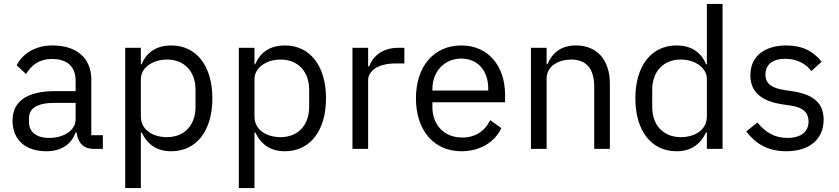

<svg xmlns="http://www.w3.org/2000/svg" viewBox="-20 -760 4280 980"><path d="M505 0V-70H446V-354C446 -463 372 -528 248 -528C155 -528 93 -482 65 -427L113 -382C141 -429 182 -459 244 -459C326 -459 366 -419 366 -346V-295H264C114 -295 44 -241 44 -144C44 -48 108 12 217 12C289 12 344 -21 366 -84H371C377 -36 401 0 460 0ZM230 -56C168 -56 128 -85 128 -136V-157C128 -207 169 -235 260 -235H366V-150C366 -97 309 -56 230 -56Z M619 200H699V-84H703C734 -20 783 12 854 12C983 12 1064 -93 1064 -258C1064 -423 983 -528 854 -528C783 -528 730 -497 703 -432H699V-516H619ZM832 -60C759 -60 699 -98 699 -165V-357C699 -414 759 -456 832 -456C922 -456 978 -394 978 -302V-214C978 -122 922 -60 832 -60Z M1199 200H1279V-84H1283C1314 -20 1363 12 1434 12C1563 12 1644 -93 1644 -258C1644 -423 1563 -528 1434 -528C1363 -528 1310 -497 1283 -432H1279V-516H1199ZM1412 -60C1339 -60 1279 -98 1279 -165V-357C1279 -414 1339 -456 1412 -456C1502 -456 1558 -394 1558 -302V-214C1558 -122 1502 -60 1412 -60Z M1859 0V-350C1859 -399 1911 -436 1997 -436H2044V-516H2013C1929 -516 1882 -470 1864 -421H1859V-516H1779V0Z M2335 12C2432 12 2506 -36 2539 -106L2482 -147C2455 -90 2405 -58 2340 -58C2244 -58 2187 -125 2187 -214V-238H2558V-276C2558 -422 2473 -528 2335 -528C2195 -528 2103 -422 2103 -258C2103 -94 2195 12 2335 12ZM2335 -461C2417 -461 2472 -400 2472 -309V-298H2187V-305C2187 -395 2248 -461 2335 -461Z M2770 0V-358C2770 -424 2832 -456 2896 -456C2973 -456 3013 -409 3013 -317V0H3093V-331C3093 -456 3026 -528 2920 -528C2843 -528 2799 -490 2774 -432H2770V-516H2690V0Z M3588 0H3668V-740H3588V-432H3584C3557 -497 3504 -528 3433 -528C3304 -528 3223 -423 3223 -258C3223 -93 3304 12 3433 12C3504 12 3553 -20 3584 -84H3588ZM3455 -60C3365 -60 3309 -122 3309 -214V-302C3309 -394 3365 -456 3455 -456C3528 -456 3588 -414 3588 -357V-165C3588 -98 3528 -60 3455 -60Z M3993 12C4111 12 4184 -49 4184 -149C4184 -227 4140 -277 4026 -294L3986 -300C3922 -310 3887 -330 3887 -380C3887 -429 3922 -460 3988 -460C4054 -460 4098 -429 4121 -397L4174 -445C4132 -497 4077 -528 3994 -528C3889 -528 3810 -478 3810 -376C3810 -280 3881 -241 3976 -227L4017 -221C4085 -211 4107 -180 4107 -140C4107 -87 4067 -56 3999 -56C3934 -56 3886 -85 3846 -135L3789 -89C3835 -28 3898 12 3993 12Z"/></svg>

Font: IBM Plex Arabic
Style: Regular
Weight: 400
Designer: Mike Abbink, Paul van der Laan, Pieter van Rosmalen, Wael Morcos, Khajak Apelian
Foundry: Bold Monday
Version: Version 1.0